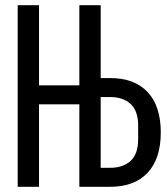

<svg xmlns="http://www.w3.org/2000/svg" viewBox="-20 -718 640 738"><path d="M285 -317H130V0H48V-698H130V-390H285V-698H367V-418H403Q497 -418 547.5 -364Q598 -310 598 -209Q598 -108 547.5 -54Q497 0 403 0H285ZM403 -73Q453 -73 482 -99.5Q511 -126 511 -183V-235Q511 -292 482 -318.5Q453 -345 403 -345H367V-73Z"/></svg>

Font: IBM Plaex Mono
Style: Regular
Weight: 400
Designer: Mike Abbink, Paul van der Laan, Pieter van Rosmalen
Foundry: Bold Monday
Version: Version 2.003